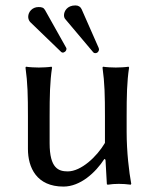

<svg xmlns="http://www.w3.org/2000/svg" viewBox="-20 -678 577 708"><path d="M365 -92 369 -89 374 0C374 2 375 3 378 3C391 1 403 0 418 0C430 0 449 1 462 3L464 0C456 -43 447 -117 447 -192V-249C447 -324 448 -376 456 -429L454 -432C442 -430 419 -429 407 -429C395 -429 372 -430 360 -432L358 -429C366 -372 367 -325 367 -249V-151C337 -100 279 -46 230 -46C196 -46 163 -57 163 -150V-249C163 -324 164 -376 172 -429L170 -432C158 -430 135 -429 123 -429C111 -429 88 -430 76 -432L74 -429C82 -372 83 -325 83 -249V-129C83 -60 115 10 214 10C276 10 332 -41 365 -92ZM258 -658C227 -658 216 -636 216 -622C216 -617 217 -611 222 -606L324 -485C326 -483 328 -482 331 -482C342 -482 345 -492 345 -495C345 -496 345 -498 344 -501L281 -644C277 -653 269 -658 258 -658ZM122 -652C99 -652 84 -634 84 -616C84 -610 86 -603 91 -597L205 -487C207 -485 209 -484 212 -484C215 -484 225 -488 225 -498C225 -499 225 -501 224 -502L146 -641C141 -650 134 -652 122 -652Z"/></svg>

Font: Libertinus Sans
Style: Regular
Weight: 400
Designer: Philipp H. Poll, Khaled Hosny
Foundry: Caleb Maclennan
Version: Version 7.050;RELEASE